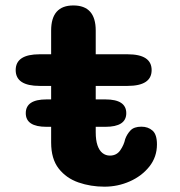

<svg xmlns="http://www.w3.org/2000/svg" viewBox="-20 -675 659 704"><path d="M74.5 -260Q74.5 -310.5 150.5 -310.5H366.5Q443 -310.5 443 -260Q443 -210 366.5 -210H150.5Q74.5 -210 74.5 -260ZM125.5 -360Q37.5 -360 37.5 -418Q37.5 -476 125.5 -476H167.5V-563Q167.5 -655 249 -655Q331 -655 331 -563V-476H447.5Q536 -476 536 -418Q536 -360 447.5 -360H331V-190Q331 -161 337.5 -142Q344 -123 355.8 -113.8Q367.5 -104.5 383 -104.5Q407.5 -104.5 421 -124Q434.5 -143.5 439 -165Q445.5 -183 458.5 -196.8Q471.5 -210.5 498.5 -210.5Q523 -210.5 539.2 -196.2Q555.5 -182 555.5 -145.5Q555.5 -99.5 527.8 -64.5Q500 -29.5 456 -10Q412 9.5 363 9.5Q312.5 9.5 267.8 -6Q223 -21.5 195.2 -57Q167.5 -92.5 167.5 -152.5V-360Z"/></svg>

Font: Sono Monospace
Style: Bold
Weight: 700
Designer: Tyler Finck
Foundry: Tyler Finck
Version: Version 2.112